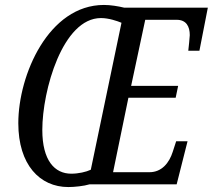

<svg xmlns="http://www.w3.org/2000/svg" viewBox="-20 -745 860 776"><path d="M256 11C281 11 319 7 342 0H694L738 -174H692L678 -131C664 -87 634 -49 584 -49H437L499 -350H690L700 -398H510L567 -665H694C733 -665 747 -638 747 -603C747 -595 742 -549 741 -540H786L820 -714H482C457 -720 427 -725 400 -725C177 -725 54 -443 54 -247C54 -79 141 11 256 11ZM268 -43C201 -43 151 -96 151 -220C151 -379 233 -672 388 -672C420 -672 454 -660 471 -653L347 -59C328 -50 297 -43 268 -43Z"/></svg>

Font: Noto Serif ExtraCondensed
Style: Italic
Weight: 400
Width: 2
Italic angle: -12°
Designer: Monotype Design Team
Foundry: Monotype Imaging Inc.
Version: Version 2.014